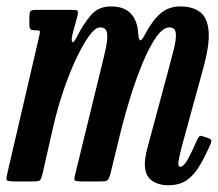

<svg xmlns="http://www.w3.org/2000/svg" viewBox="-26 -550 661 582"><path d="M82.5 -520H188.5Q204.5 -520 208.2 -518.2Q212 -516.5 209 -502.5L194 -447.5Q189 -425 193.5 -422.2Q198 -419.5 209.5 -443Q225.5 -475 248.5 -502.8Q271.5 -530.5 309.5 -530.5Q352 -530.5 371.8 -507.5Q391.5 -484.5 393 -448Q394.5 -428.5 399.2 -427.8Q404 -427 414 -446.5Q435.5 -487.5 460.2 -509Q485 -530.5 520.5 -530.5Q558.5 -530.5 581 -513Q603.5 -495.5 606.5 -454Q609.5 -412.5 589.5 -341L523.5 -100Q521.5 -92.5 518 -76Q514.5 -59.5 514.5 -56Q514.5 -44.5 520 -44.5Q531 -44.5 543.8 -68Q556.5 -91.5 572.5 -128Q576 -135 579 -137.2Q582 -139.5 590 -136.5L605 -131.5Q613 -128.5 614.2 -125.5Q615.5 -122.5 612.5 -114Q596 -76.5 579.5 -48.2Q563 -20 540.8 -4.2Q518.5 11.5 484 11.5Q454 11.5 433.5 -3.2Q413 -18 413 -53Q413 -61 415 -73.8Q417 -86.5 419.5 -96.5L481.5 -327Q492.5 -367.5 500.5 -399Q508.5 -430.5 507 -448.8Q505.5 -467 487.5 -467Q468.5 -467 448 -438.2Q427.5 -409.5 408 -363Q388.5 -316.5 371.2 -262Q354 -207.5 341 -155.5L308 -20.5Q304.5 -8 300.2 -4Q296 0 280 0H223.5Q201.5 0 200 -4.2Q198.5 -8.5 203 -26L277.5 -331Q287.5 -370.5 294.2 -401.2Q301 -432 298.5 -449.5Q296 -467 277.5 -467Q262.5 -467 243.2 -440Q224 -413 203.5 -369Q183 -325 165.2 -272Q147.5 -219 135.5 -166.5L102.5 -21.5Q99 -8 95.5 -4Q92 0 74.5 0H18.5Q-4.5 0 -6 -5Q-7.5 -10 -3 -28L91.5 -434.5Q95 -450 95 -454Q95 -458 86.5 -458H84.5Q71.5 -458 67.2 -460.8Q63 -463.5 63 -477.5V-497Q63 -511 65.8 -515.5Q68.5 -520 82.5 -520Z"/></svg>

Font: Besley* Condensed Medium
Style: Italic
Weight: 500
Width: 3
Italic angle: -13°
Designer: Owen Earl
Foundry: indestructible type*
Version: Version 3.000; ttfautohint (v1.8.3)